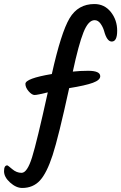

<svg xmlns="http://www.w3.org/2000/svg" viewBox="-58 -804 601 952"><path d="M52 128Q22 128 -8 101Q-38 74 -38 45Q-38 16 -22 16Q-19 16 2.5 34.5Q24 53 49 53Q77 53 101 -24Q125 -101 179 -346Q127 -333 113.5 -333Q100 -333 84 -351.5Q68 -370 68 -388Q68 -415 199 -437Q245 -643 287 -713.5Q329 -784 410 -784Q460 -784 491.5 -744.5Q523 -705 523 -651.5Q523 -598 496 -598Q472 -598 458 -651Q452 -671 440 -687.5Q428 -704 411 -704Q380 -704 356 -644Q332 -584 303 -449Q340 -453 379 -453Q439 -453 439 -426Q439 -407 402.5 -393.5Q366 -380 285 -367Q232 -124 203 -35Q174 54 140 91Q106 128 52 128Z"/></svg>

Font: Kalam
Style: Regular
Weight: 400
Designer: Lipi Raval (Devanagari and Latin), Jonny Pinhorn (Latin)
Foundry: Indian Type Foundry
Version: Version 2.001;PS 1.0;hotconv 1.0.79;makeotf.lib2.5.61930; tt